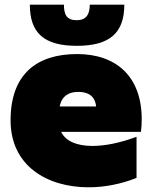

<svg xmlns="http://www.w3.org/2000/svg" viewBox="-20 -786 644 817"><path d="M357 11C425 11 496 -3 561 -29V-204C489 -177 425 -165 373 -165C306 -165 259 -186 240 -225H580C582 -244 583 -262 583 -279C583 -462 473 -556 308 -556C136 -556 25 -470 25 -274C25 -79 182 11 357 11ZM389 -333H234C243 -380 276 -395 313 -395C352 -395 384 -380 389 -333ZM307 -591C447 -591 509 -646 509 -766H362C362 -725 347 -700 306 -700C263 -700 252 -725 252 -766H107C107 -646 167 -591 307 -591Z"/></svg>

Font: Chess Sans Black
Style: Regular
Weight: 900
Designer: Wolf Bōese
Foundry: Wolf Bōese
Version: Version 7.223;Glyphs 3.3 (3306)